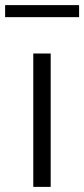

<svg xmlns="http://www.w3.org/2000/svg" viewBox="-55 -730 329 750"><path d="M75 0V-521H143V0ZM-35 -663V-710H254V-663Z"/></svg>

Font: Oxford Sans
Style: Regular
Weight: 400
Designer: Matt McInerney, Pablo Impallari, Rodrigo Fuenzalida
Foundry: Matt McInerney, Pablo Impallari, Rodrigo Fuenzalida
Version: Version 3.000g; ttfautohint (v1.5) -l 8 -r 28 -G 28 -x 14 -D